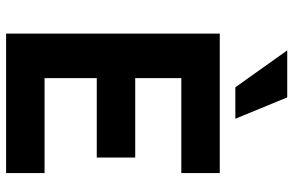

<svg xmlns="http://www.w3.org/2000/svg" viewBox="-186 -775 961 629"><g transform="rotate(90 294.5 -460.5)"><path d="M90 0V-700H547V-574H236V-423H496V-297H236V-126H547V0ZM266 -751 145 -921H299L369 -751Z"/></g></svg>

Font: Inclusive Sans
Style: Regular
Weight: 400
Designer: Olivia King
Foundry: Olivia King
Version: Version 2.004